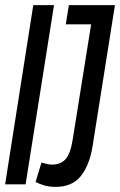

<svg xmlns="http://www.w3.org/2000/svg" viewBox="-30 -720 469 750"><path d="M-10 0 100 -700H181L70 0ZM109 -9 132 -85Q142 -82 153 -79.5Q164 -77 173 -77Q206 -77 225.5 -97.5Q245 -118 254 -175L326 -625H227L239 -700H419L331 -145Q319 -74 285.5 -32Q252 10 187 10Q163 10 144 4.5Q125 -1 109 -9Z"/></svg>

Font: Georama Extra Condensed Medium
Style: Italic
Weight: 500
Width: 2
Italic angle: -9°
Designer: Jean-Baptiste Levee
Foundry: Production Type
Version: Version 1.000